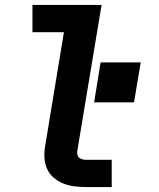

<svg xmlns="http://www.w3.org/2000/svg" viewBox="-20 -755 640 775"><path d="M327 0Q303 0 279.5 -3Q256 -6 235 -14.5Q214 -23 197 -37.5Q180 -52 170.5 -72.5Q161 -93 159.5 -116.5Q158 -140 162 -164L238 -625H111V-735H390L292 -146Q291 -138 292.5 -130.5Q294 -123 299.5 -118.5Q305 -114 312 -112Q319 -110 327 -110H431V0ZM360 -342 386 -503H548L521 -342Z"/></svg>

Font: Iosevka SS04 XBd Ex
Style: Italic
Weight: 800
Width: 7
Italic angle: -9°
Monospace: yes
Designer: Belleve Invis
Foundry: Belleve Invis
Version: Version 19.0.0; ttfautohint (v1.8.4)